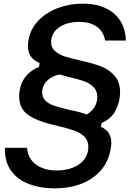

<svg xmlns="http://www.w3.org/2000/svg" viewBox="-20 -795 748 1052"><path d="M7 15H128Q134 77 179 108Q224 139 290 139Q366 139 415 104Q464 69 464 9Q464 -26 441 -47.5Q418 -69 384.5 -80.5Q351 -92 293 -106L263 -113Q181 -133 133 -166.5Q85 -200 85 -267Q85 -283 88 -301Q103 -390 194 -429L197 -450Q133 -475 133 -543Q133 -559 136 -575Q147 -637 190 -682Q233 -727 297 -751Q361 -775 435 -775Q539 -775 602.5 -722.5Q666 -670 670 -573H556Q547 -623 510 -649Q473 -675 414 -675Q346 -675 303 -644.5Q260 -614 260 -563Q260 -533 282.5 -514Q305 -495 337 -485Q369 -475 427 -462Q490 -448 534 -431Q578 -414 608 -379.5Q638 -345 638 -290Q638 -269 634 -250Q626 -207 604 -174Q582 -141 537 -121L533 -100Q590 -76 590 -12Q590 -1 586 23Q569 122 487 179.5Q405 237 277 237Q202 237 140 214Q78 191 41.5 141.5Q5 92 7 15ZM513 -265Q513 -299 490.5 -320Q468 -341 437 -351.5Q406 -362 349 -375L306 -387Q265 -379 238 -352.5Q211 -326 211 -288Q211 -260 230 -242.5Q249 -225 279 -215Q309 -205 360 -193Q413 -183 456 -168Q513 -203 513 -265Z"/></svg>

Font: Open Sauce Sans Medium Italic
Style: Regular
Weight: 500
Italic angle: -10°
Designer: Alfredo Marco Pradil
Foundry: Creative Sauce Fz LLC
Version: Version 1.477